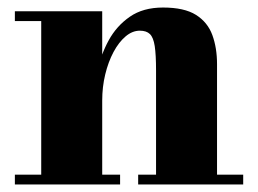

<svg xmlns="http://www.w3.org/2000/svg" viewBox="-20 -490 686 510"><path d="M251.5 -460V-26H299V0H19.5V-26H89.5V-434H19.5V-460ZM556.5 -319.5V-26H626V0H347V-26H394.5V-302.5Q394.5 -344.5 391 -367.5Q387.5 -390.5 378.2 -399.5Q369 -408.5 351.5 -408.5Q331.5 -408.5 313.5 -393.2Q295.5 -378 281.5 -351.8Q267.5 -325.5 259.5 -292.2Q251.5 -259 251.5 -223L230.5 -222.5Q230.5 -259.5 239.2 -302.2Q248 -345 268.8 -383Q289.5 -421 324.8 -445.5Q360 -470 413 -470Q469.5 -470 500.5 -450.5Q531.5 -431 544 -397Q556.5 -363 556.5 -319.5Z"/></svg>

Font: Bodoni Moda 9pt ExtraBold
Style: Regular
Weight: 800
Designer: Owen Earl
Foundry: indestructible type
Version: Version 2.005